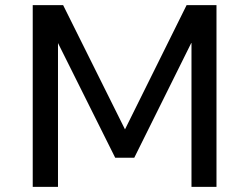

<svg xmlns="http://www.w3.org/2000/svg" viewBox="-20 -725 968 745"><path d="M107 0V-705H225L465 -223L704 -705H820V0H723V-558H722L501 -113H427L205 -558V0Z"/></svg>

Font: Nunito Sans 12pt ExtraLight 7pt Medium
Style: Regular
Weight: 500
Version: Version 3.101;gftools[0.9.27]